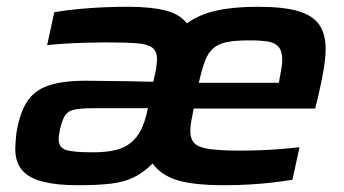

<svg xmlns="http://www.w3.org/2000/svg" viewBox="-20 -538 1015 566"><path d="M209 8Q149 8 108 -2Q67 -12 46 -35.5Q25 -59 25 -99Q25 -108 26 -120Q27 -132 28 -143Q37 -202 58.5 -236.5Q80 -271 122 -285.5Q164 -300 233 -300Q248 -300 282 -299.5Q316 -299 357 -298.5Q398 -298 432 -297L436 -316Q440 -330 441 -341.5Q442 -353 443 -362Q443 -387 429 -397.5Q415 -408 382.5 -410.5Q350 -413 293 -413Q266 -413 231.5 -412Q197 -411 166.5 -409Q136 -407 119 -405L140 -502Q188 -510 243 -514Q298 -518 357 -518Q425 -518 468 -507Q511 -496 531 -469Q566 -495 616.5 -506.5Q667 -518 739 -518Q817 -518 860 -505Q903 -492 921.5 -464.5Q940 -437 940 -394Q940 -368 934 -332.5Q928 -297 918 -254L909 -218H551Q547 -198 544 -181.5Q541 -165 541 -152Q541 -128 553.5 -115.5Q566 -103 598.5 -98.5Q631 -94 689 -94Q714 -94 744 -95Q774 -96 805.5 -98.5Q837 -101 863 -104L842 -8Q818 -4 784 0Q750 4 713 6Q676 8 642 8Q548 8 500.5 -7.5Q453 -23 430 -56Q403 -29 374 -15Q345 -1 306 3.5Q267 8 209 8ZM254 -89Q293 -89 320 -95.5Q347 -102 365.5 -117Q384 -132 395.5 -155Q407 -178 414 -210L416 -219H258Q222 -219 202 -215.5Q182 -212 173 -199.5Q164 -187 157 -157Q155 -148 154 -140.5Q153 -133 153 -127Q153 -103 174.5 -96Q196 -89 254 -89ZM566 -294H802L804 -305Q806 -317 808 -327Q810 -337 811 -345.5Q812 -354 812 -362Q812 -387 801.5 -399.5Q791 -412 770 -415.5Q749 -419 716 -419Q674 -419 649 -414Q624 -409 608.5 -395.5Q593 -382 584 -357.5Q575 -333 566 -294Z"/></svg>

Font: Saira Expanded SemiBold
Style: Italic
Weight: 600
Width: 7
Italic angle: -12°
Designer: Hector Gatti with collaboration of the Omnibus-Type team
Foundry: Omnibus-Type
Version: Version 1.101